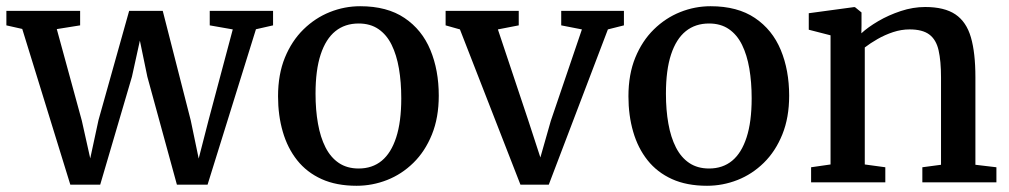

<svg xmlns="http://www.w3.org/2000/svg" viewBox="-26 -586 3243 617"><path d="M-5.5 -504.5V-551H231.5V-504.5L156.5 -492.5L237 -198L264 -77L290.5 -200L389 -551H497L587 -199L612.5 -76.5L644 -199L722 -491.5L648 -504.5V-551H851.5V-504.5L796.5 -492L641 7.5H542.5L447.5 -339.5L423.5 -455.5L398 -339.5L296 7.5H200L45.5 -493Z M867.5 -276.5Q867.5 -347 889.5 -400.8Q911.5 -454.5 949.2 -491.5Q987 -528.5 1034 -547.2Q1081 -566 1131.5 -566Q1218 -566 1274 -528.2Q1330 -490.5 1357 -425.5Q1384 -360.5 1384 -278.5Q1384 -208 1362 -153.8Q1340 -99.5 1302.5 -62.8Q1265 -26 1217.8 -7.5Q1170.5 11 1120 11Q1055 11 1007.5 -10.5Q960 -32 929 -71Q898 -110 882.8 -162.5Q867.5 -215 867.5 -276.5ZM1126.5 -44.5Q1170.5 -44.5 1200.8 -69.5Q1231 -94.5 1247.2 -144.5Q1263.5 -194.5 1263.5 -270Q1263.5 -322 1256 -365.8Q1248.5 -409.5 1232.5 -442Q1216.5 -474.5 1190.2 -492.5Q1164 -510.5 1126.5 -510.5Q1082.5 -510.5 1051.8 -485.8Q1021 -461 1004.5 -411Q988 -361 988 -285Q988 -232.5 995.8 -188.8Q1003.5 -145 1020 -112.5Q1036.5 -80 1063 -62.2Q1089.5 -44.5 1126.5 -44.5Z M1646.5 7.5 1452 -491.5 1406 -504.5V-551H1641V-504.5L1574 -491.5L1671 -201L1710.5 -80L1744 -197.5L1844 -491.5L1777.5 -504.5V-551H1979V-504.5L1927.5 -491.5L1737.5 7.5Z M1993.5 -276.5Q1993.5 -347 2015.5 -400.8Q2037.5 -454.5 2075.2 -491.5Q2113 -528.5 2160 -547.2Q2207 -566 2257.5 -566Q2344 -566 2400 -528.2Q2456 -490.5 2483 -425.5Q2510 -360.5 2510 -278.5Q2510 -208 2488 -153.8Q2466 -99.5 2428.5 -62.8Q2391 -26 2343.8 -7.5Q2296.5 11 2246 11Q2181 11 2133.5 -10.5Q2086 -32 2055 -71Q2024 -110 2008.8 -162.5Q1993.5 -215 1993.5 -276.5ZM2252.5 -44.5Q2296.5 -44.5 2326.8 -69.5Q2357 -94.5 2373.2 -144.5Q2389.5 -194.5 2389.5 -270Q2389.5 -322 2382 -365.8Q2374.5 -409.5 2358.5 -442Q2342.5 -474.5 2316.2 -492.5Q2290 -510.5 2252.5 -510.5Q2208.5 -510.5 2177.8 -485.8Q2147 -461 2130.5 -411Q2114 -361 2114 -285Q2114 -232.5 2121.8 -188.8Q2129.5 -145 2146 -112.5Q2162.5 -80 2189 -62.2Q2215.5 -44.5 2252.5 -44.5Z M2643 -57.5V-472.5L2573 -490.5V-543.5L2717 -563H2721.5L2742.5 -546V-504.5L2742 -479Q2763 -498.5 2796.2 -518Q2829.5 -537.5 2868.8 -550.5Q2908 -563.5 2947 -563.5Q3009 -563.5 3044.2 -539.8Q3079.5 -516 3094 -466.2Q3108.5 -416.5 3108.5 -338V-56.5L3176 -48.5V0H2938V-48.5L2998 -56.5V-337Q2998 -390 2990.2 -424.2Q2982.5 -458.5 2960.5 -475Q2938.5 -491.5 2897 -491.5Q2870.5 -491.5 2844 -482.8Q2817.5 -474 2794 -460.5Q2770.5 -447 2753 -433.5V-57.5L2819 -48.5V0H2580.5V-48.5Z"/></svg>

Font: Merriweather 28pt Medium
Style: Regular
Weight: 500
Version: Version 2.100